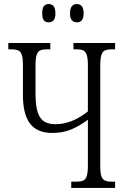

<svg xmlns="http://www.w3.org/2000/svg" viewBox="-20 -926 620 946"><path d="M188 -860Q188 -885 196 -895.5Q204 -906 220 -906Q253 -906 253 -860Q253 -816 220 -816Q204 -816 196 -826Q188 -836 188 -860ZM325 -860Q325 -906 359 -906Q392 -906 392 -860Q392 -816 359 -816Q325 -816 325 -860ZM331 -31H355Q379 -31 390.5 -36.5Q402 -42 407.5 -59Q413 -76 413 -111V-336Q373 -306 331.5 -288.5Q290 -271 238 -271Q163 -271 128 -317Q93 -363 93 -458V-605Q93 -639 87.5 -655.5Q82 -672 70 -677.5Q58 -683 34 -683H21V-714H228V-683H213Q189 -683 177.5 -677.5Q166 -672 160.5 -655Q155 -638 155 -603V-460Q155 -385 176.5 -349.5Q198 -314 253 -314Q334 -314 413 -377V-603Q413 -638 407.5 -655Q402 -672 390.5 -677.5Q379 -683 355 -683H342V-714H547V-683H533Q509 -683 497 -677.5Q485 -672 479.5 -655Q474 -638 474 -603V-108Q474 -74 479.5 -58Q485 -42 497 -36.5Q509 -31 533 -31H547V0H331Z"/></svg>

Font: Noto Serif CondLight
Style: Regular
Weight: 300
Width: 3
Designer: Monotype Design Team
Foundry: Monotype Imaging Inc.
Version: Version 1.001